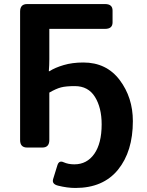

<svg xmlns="http://www.w3.org/2000/svg" viewBox="-20 -720 717 937"><path d="M112.3 0Q78.1 0 78.1 -36.6V-663.6Q78.1 -700.2 112.3 -700.2H492.7Q529.3 -700.2 529.3 -668.5V-610.8Q529.3 -579.1 492.7 -579.1H220.7V-431.2Q220.7 -401.9 218.3 -372.6H221.7Q247.6 -389.6 290.3 -402.3Q333 -415 386.7 -415Q499.5 -415 564 -329.6Q628.4 -244.1 628.4 -128.9Q628.4 19 555.9 108.2Q483.4 197.3 348.1 197.3Q308.1 197.3 263.2 186Q231.9 178.2 239.3 153.8L260.3 85.9Q268.1 61.5 290.5 71.8Q313 82 342.8 82Q404.3 82 440.2 30.8Q476.1 -20.5 476.1 -113.3Q476.1 -194.3 443.4 -247.1Q410.6 -299.8 345.2 -299.8Q302.2 -299.8 277.8 -293.5Q253.4 -287.1 220.7 -268.1V-36.6Q220.7 0 186.5 0Z"/></svg>

Font: Istok
Style: Bold
Weight: 700
Designer: Andrey V. Panov
Foundry: Andrey V. Panov
Version: Version 1.0.1